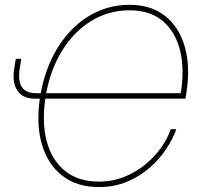

<svg xmlns="http://www.w3.org/2000/svg" viewBox="-20 -757 845 787"><path d="M385.3 9.8Q294.9 9.8 234.9 -37.1Q174.8 -84 150.9 -168.2Q127 -252.4 145 -364.3Q159.2 -447.8 191.9 -516.1Q224.6 -584.5 272.7 -634Q320.8 -683.6 381.3 -710.4Q441.9 -737.3 510.7 -737.3Q600.1 -737.3 658 -690.7Q715.8 -644 738.3 -562.3Q760.7 -480.5 743.7 -374L740.2 -352.5H158.7L162.1 -375H731L720.2 -370.1Q737.3 -471.7 718.3 -549.3Q699.2 -627 647 -670.9Q594.7 -714.8 510.7 -714.8Q424.8 -714.8 353.3 -670.7Q281.7 -626.5 233.4 -547.4Q185.1 -468.3 167.5 -364.3Q150.4 -258.8 171.1 -179.7Q191.9 -100.6 246.3 -56.6Q300.8 -12.7 384.8 -12.7Q440.9 -12.7 489.3 -32Q537.6 -51.3 575.9 -83Q614.3 -114.7 640.9 -152.6Q667.5 -190.4 679.7 -227.5H702.6Q689.5 -189 662.1 -147.5Q634.8 -106 594.5 -70.3Q554.2 -34.7 501.5 -12.5Q448.7 9.8 385.3 9.8ZM44.9 -516.1H67.4L61 -478.5Q55.7 -443.8 61 -420.7Q66.4 -397.5 83.3 -386.2Q100.1 -375 127.9 -375H153.3L149.9 -352.5H124.5Q73.2 -352.5 51 -386Q28.8 -419.4 38.6 -478.5Z"/></svg>

Font: Inter 16pt Thin
Style: Italic
Weight: 250
Italic angle: -9.3988°
Version: Version 4.001;git-66647c0bb